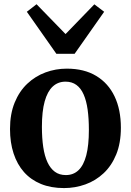

<svg xmlns="http://www.w3.org/2000/svg" viewBox="-20 -900 634 930"><path d="M28.5 -275Q28.5 -348 51 -403Q73.5 -458 112.2 -494.5Q151 -531 200.2 -549.2Q249.5 -567.5 303.5 -567.5Q388 -567.5 446.2 -532.2Q504.5 -497 535 -433Q565.5 -369 565.5 -281.5Q565.5 -207 543 -152Q520.5 -97 481.8 -60.8Q443 -24.5 393.5 -6.8Q344 11 290 11Q227 11 178.2 -9Q129.5 -29 96.2 -66.5Q63 -104 45.8 -156.8Q28.5 -209.5 28.5 -275ZM299 -52Q335.5 -52 360.2 -75.5Q385 -99 397.8 -147.5Q410.5 -196 410.5 -271Q410.5 -325.5 404.5 -368.8Q398.5 -412 385.2 -442.2Q372 -472.5 350.2 -488.5Q328.5 -504.5 297.5 -504.5Q261 -504.5 235.5 -481Q210 -457.5 196.5 -409.2Q183 -361 183 -285.5Q183 -231 189.5 -187.5Q196 -144 210 -114Q224 -84 245.8 -68Q267.5 -52 299 -52ZM253 -639.5 110 -843 157 -879.5 297.5 -735 437 -879 484.5 -843 341.5 -639.5Z"/></svg>

Font: Merriweather 24pt
Style: Bold
Weight: 700
Designer: Eben Sorkin
Foundry: Eben Sorkin
Version: Version 2.100